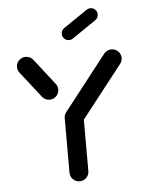

<svg xmlns="http://www.w3.org/2000/svg" viewBox="-51 -732 582 774"><g transform="rotate(-5 240.0 -345.5)"><path d="M240.4 -293.3Q256.3 -293.3 267.4 -282.2Q278.5 -271.1 278.5 -255.2V-38.1Q278.5 -22.2 267.4 -11.1Q256.3 0 240.4 0Q224.4 0 213.3 -11.1Q202.2 -22.2 202.2 -38.1V-255.2Q202.2 -271.1 213.3 -282.2Q224.4 -293.3 240.4 -293.3ZM186.3 -376.3Q186.3 -360.4 175.2 -349.3Q164.1 -338.1 148.1 -338.1Q139.3 -338.1 131.3 -342Q123.3 -345.9 118.1 -353L37 -456.7Q28.5 -467 28.5 -480.4Q28.5 -496.3 39.6 -507.4Q50.7 -518.5 66.7 -518.5Q75.6 -518.5 83.5 -514.6Q91.5 -510.7 96.7 -504.1L178.1 -399.6Q186.3 -389.6 186.3 -376.3ZM413.7 -518.5Q429.6 -518.5 440.7 -507.4Q451.9 -496.3 451.9 -480.4Q451.9 -467 443.3 -456.7L270.4 -235.6Q265.2 -228.5 257.4 -224.6Q249.6 -220.7 240.4 -220.7Q224.4 -220.7 213.3 -231.9Q202.2 -243 202.2 -258.9Q202.2 -272.2 210.4 -282.2L383.7 -504.1Q388.9 -510.7 396.9 -514.6Q404.8 -518.5 413.7 -518.5ZM247.4 -570.7Q235.9 -570.7 228 -578.7Q220 -586.7 220 -598.1Q220 -605.2 223.1 -610.9Q226.3 -616.7 231.5 -620.4L328.1 -686.3Q335.6 -691.1 343.7 -691.1Q355.2 -691.1 363.1 -683.1Q371.1 -675.2 371.1 -663.7Q371.1 -656.7 368 -650.9Q364.8 -645.2 359.6 -641.5L263 -575.6Q255.9 -570.7 247.4 -570.7Z"/></g></svg>

Font: 26F Galaxy Sans
Style: Bold
Weight: 700
Designer: C₂₉H₂₅N₃O₅
Version: Version 1.100